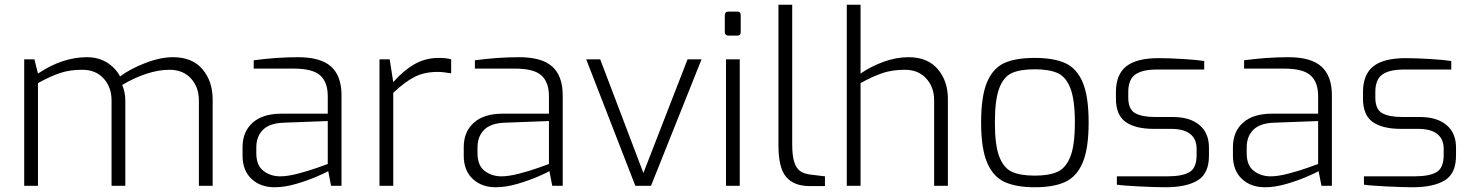

<svg xmlns="http://www.w3.org/2000/svg" viewBox="-20 -783 6208 809"><path d="M82 -533H125L140 -473Q243 -542 346 -542Q394 -542 430 -520Q466 -498 486 -461Q527 -492 591 -517Q655 -542 709 -542Q790 -542 833 -491.5Q876 -441 876 -364V0H818V-360Q818 -416 784.5 -452.5Q751 -489 694 -489Q647 -489 595 -471.5Q543 -454 495 -425Q508 -393 508 -360V0H450V-360Q450 -416 416.5 -452.5Q383 -489 327 -489Q274 -489 233.5 -475.5Q193 -462 140 -433V0H82Z M1002 -127V-163Q1002 -228 1044.5 -266Q1087 -304 1166 -304H1361V-378Q1361 -436 1329.5 -465Q1298 -494 1216 -494H1049V-529Q1146 -542 1236 -542Q1331 -542 1375 -502.5Q1419 -463 1419 -381V0H1375L1363 -62Q1356 -57 1317 -40Q1278 -23 1229 -8.5Q1180 6 1137 6Q1077 6 1039.5 -29.5Q1002 -65 1002 -127ZM1361 -92V-273L1175 -266Q1116 -264 1088 -236Q1060 -208 1060 -162V-137Q1060 -86 1090 -63Q1120 -40 1161 -40Q1192 -40 1236 -51.5Q1280 -63 1315 -75.5Q1350 -88 1361 -92Z M1579 -533H1622L1637 -437Q1679 -485 1725.5 -512Q1772 -539 1829 -539Q1860 -539 1881 -533V-474Q1847 -480 1824 -480Q1769 -480 1728 -459.5Q1687 -439 1637 -392V0H1579Z M1934 -127V-163Q1934 -228 1976.5 -266Q2019 -304 2098 -304H2293V-378Q2293 -436 2261.5 -465Q2230 -494 2148 -494H1981V-529Q2078 -542 2168 -542Q2263 -542 2307 -502.5Q2351 -463 2351 -381V0H2307L2295 -62Q2288 -57 2249 -40Q2210 -23 2161 -8.5Q2112 6 2069 6Q2009 6 1971.5 -29.5Q1934 -65 1934 -127ZM2293 -92V-273L2107 -266Q2048 -264 2020 -236Q1992 -208 1992 -162V-137Q1992 -86 2022 -63Q2052 -40 2093 -40Q2124 -40 2168 -51.5Q2212 -63 2247 -75.5Q2282 -88 2293 -92Z M2450 -533H2509L2691 -54L2877 -533H2936L2723 0H2657Z M3034 -648V-719Q3034 -734 3049 -734H3088Q3101 -734 3101 -719V-648Q3101 -633 3088 -633H3049Q3042 -633 3038 -637Q3034 -641 3034 -648ZM3039 -533H3097V0H3039Z M3260 -170V-763H3318V-176Q3318 -126 3327 -99Q3336 -72 3353 -61Q3370 -50 3398 -47L3456 -40V1H3391Q3325 1 3292.5 -37.5Q3260 -76 3260 -170Z M3548 -763H3606V-473Q3649 -503 3702.5 -522.5Q3756 -542 3809 -542Q3888 -542 3931 -492Q3974 -442 3974 -366V0H3916V-361Q3916 -416 3882.5 -452.5Q3849 -489 3793 -489Q3740 -489 3699.5 -475.5Q3659 -462 3606 -433V0H3548Z M4114 -267Q4114 -378 4139 -437Q4164 -496 4212 -517.5Q4260 -539 4340 -539Q4420 -539 4468.5 -517Q4517 -495 4542 -436Q4567 -377 4567 -267Q4567 -157 4542 -98Q4517 -39 4468.5 -16.5Q4420 6 4340 6Q4261 6 4212.5 -16.5Q4164 -39 4139 -98.5Q4114 -158 4114 -267ZM4509 -267Q4509 -363 4490 -411.5Q4471 -460 4435.5 -475.5Q4400 -491 4340 -491Q4279 -491 4244 -475.5Q4209 -460 4190.5 -411.5Q4172 -363 4172 -267Q4172 -171 4190.5 -123Q4209 -75 4244 -59Q4279 -43 4340 -43Q4400 -43 4435.5 -59Q4471 -75 4490 -123Q4509 -171 4509 -267Z M4686 -5V-40H4899Q4961 -40 4991.5 -57.5Q5022 -75 5022 -130V-156Q5022 -197 4995 -218.5Q4968 -240 4914 -240H4842Q4764 -240 4723 -269Q4682 -298 4682 -368V-395Q4682 -469 4725.5 -503.5Q4769 -538 4862 -538Q4904 -538 4963 -534.5Q5022 -531 5054 -526V-490H4854Q4793 -490 4763.5 -469Q4734 -448 4734 -395V-372Q4734 -323 4762.5 -306.5Q4791 -290 4849 -290H4922Q4993 -290 5033.5 -256.5Q5074 -223 5074 -161V-127Q5074 -52 5026.5 -23Q4979 6 4891 6Q4850 6 4779.5 2.5Q4709 -1 4686 -5Z M5175 -127V-163Q5175 -228 5217.5 -266Q5260 -304 5339 -304H5534V-378Q5534 -436 5502.5 -465Q5471 -494 5389 -494H5222V-529Q5319 -542 5409 -542Q5504 -542 5548 -502.5Q5592 -463 5592 -381V0H5548L5536 -62Q5529 -57 5490 -40Q5451 -23 5402 -8.5Q5353 6 5310 6Q5250 6 5212.5 -29.5Q5175 -65 5175 -127ZM5534 -92V-273L5348 -266Q5289 -264 5261 -236Q5233 -208 5233 -162V-137Q5233 -86 5263 -63Q5293 -40 5334 -40Q5365 -40 5409 -51.5Q5453 -63 5488 -75.5Q5523 -88 5534 -92Z M5727 -5V-40H5940Q6002 -40 6032.5 -57.5Q6063 -75 6063 -130V-156Q6063 -197 6036 -218.5Q6009 -240 5955 -240H5883Q5805 -240 5764 -269Q5723 -298 5723 -368V-395Q5723 -469 5766.5 -503.5Q5810 -538 5903 -538Q5945 -538 6004 -534.5Q6063 -531 6095 -526V-490H5895Q5834 -490 5804.5 -469Q5775 -448 5775 -395V-372Q5775 -323 5803.5 -306.5Q5832 -290 5890 -290H5963Q6034 -290 6074.5 -256.5Q6115 -223 6115 -161V-127Q6115 -52 6067.5 -23Q6020 6 5932 6Q5891 6 5820.5 2.5Q5750 -1 5727 -5Z"/></svg>

Font: Exo Light
Style: Regular
Weight: 300
Designer: Natanael Gama
Foundry: Natanael Gama
Version: Version 1.500; ttfautohint (v1.6)